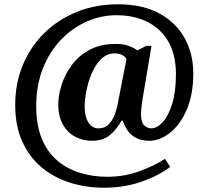

<svg xmlns="http://www.w3.org/2000/svg" viewBox="-20 -734 961 896"><path d="M466 142Q381 142 305.5 118Q230 94 173 46Q116 -2 83.5 -74.5Q51 -147 51 -244Q51 -345 86.5 -430.5Q122 -516 186.5 -579.5Q251 -643 338.5 -678.5Q426 -714 530 -714Q646 -714 724 -671Q802 -628 842 -555.5Q882 -483 882 -392Q882 -293 851.5 -222.5Q821 -152 773.5 -114.5Q726 -77 676 -77Q632 -77 601 -99Q570 -121 553 -171H547Q526 -132 494 -104.5Q462 -77 409 -77Q367 -77 331.5 -95.5Q296 -114 274 -152Q252 -190 252 -248Q252 -288 267 -336.5Q282 -385 314 -429Q346 -473 397 -501Q448 -529 521 -529Q556 -529 580.5 -520Q605 -511 621 -499L663 -520H687L645 -270Q644 -262 642 -249Q640 -236 639 -223Q638 -210 638 -202Q638 -161 654 -148Q670 -135 686 -135Q713 -135 739.5 -164Q766 -193 783.5 -249.5Q801 -306 801 -388Q801 -480 765 -541Q729 -602 666.5 -632.5Q604 -663 523 -663Q452 -663 385 -633.5Q318 -604 265 -549Q212 -494 180.5 -415.5Q149 -337 149 -238Q149 -150 175 -87Q201 -24 247 15Q293 54 353 72.5Q413 91 480 91Q561 91 632.5 64.5Q704 38 750 7L774 45Q722 85 641.5 113.5Q561 142 466 142ZM439 -135Q468 -135 486 -152.5Q504 -170 514.5 -197Q525 -224 530 -253L570 -457Q564 -471 548.5 -478Q533 -485 517 -485Q479 -485 452 -458.5Q425 -432 408 -391.5Q391 -351 383 -309.5Q375 -268 375 -238Q375 -189 393 -162Q411 -135 439 -135Z"/></svg>

Font: Noto Serif Test
Style: Regular
Weight: 400
Version: Version 1.000